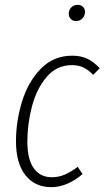

<svg xmlns="http://www.w3.org/2000/svg" viewBox="-20 -762 432 793"><path d="M392 -480 365 -453Q345 -473 325 -483Q305 -493 277 -493Q214 -493 172.5 -444Q131 -395 112 -322.5Q93 -250 93 -177Q93 -104 119.5 -67Q146 -30 194 -30Q223 -30 248 -41Q273 -52 301 -73L321 -43Q257 11 192 11Q124 11 85 -38.5Q46 -88 46 -178Q46 -261 71 -342.5Q96 -424 148.5 -478Q201 -532 278 -532Q314 -532 340.5 -519.5Q367 -507 392 -480ZM264 -705Q264 -721 274.5 -731.5Q285 -742 301 -742Q314 -742 322.5 -734Q331 -726 331 -713Q331 -697 320.5 -686Q310 -675 294 -675Q281 -675 272.5 -683.5Q264 -692 264 -705Z"/></svg>

Font: Fira Sans Extra Condensed ExtraLight
Style: Italic
Weight: 275
Width: 3
Italic angle: -8°
Designer: Carrois Corporate & Edenspiekermann AG
Foundry: Carrois Corporate GbR & Edenspiekermann AG
Version: Version 4.203